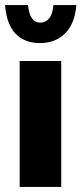

<svg xmlns="http://www.w3.org/2000/svg" viewBox="-24 -742 323 762"><path d="M54 -500H219V0H54ZM87 -722Q91 -685 103.5 -668.5Q116 -652 136 -652Q157 -652 171 -669Q185 -686 188 -722H279Q273 -648 234.5 -609.5Q196 -571 134 -571Q74 -571 38 -608Q2 -645 -4 -722Z"/></svg>

Font: Moderustic
Style: Bold
Weight: 700
Designer: Tural Alisoy
Foundry: TAFT Foundry
Version: Version 2.120